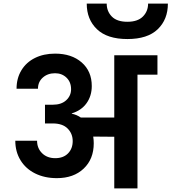

<svg xmlns="http://www.w3.org/2000/svg" viewBox="-20 -1047 953 1067"><path d="M913 -1027Q913 -939 856.5 -884.5Q800 -830 688 -830Q576 -830 519 -884.5Q462 -939 462 -1027H573Q573 -984 601.5 -955Q630 -926 688 -926Q745 -926 774 -955Q803 -984 803 -1027ZM855 -740V-632H744V0H615V-287L498 -288Q501 -269 501 -251Q501 -163 445 -110Q389 -57 296 -57Q228 -57 175.5 -83Q123 -109 94 -156.5Q65 -204 65 -265H186Q186 -223 214 -195.5Q242 -168 287 -168Q332 -168 358 -194.5Q384 -221 384 -263Q384 -304 356 -332.5Q328 -361 273 -361H230V-465H273Q321 -465 348 -490Q375 -515 375 -551Q375 -591 349.5 -615.5Q324 -640 286 -640Q245 -640 218 -616Q191 -592 191 -554H72Q72 -612 99 -656.5Q126 -701 174.5 -725Q223 -749 286 -749Q378 -749 434 -700Q490 -651 490 -569Q490 -514 461 -473.5Q432 -433 379 -417V-415Q405 -410 429 -394H615V-740Z"/></svg>

Font: Fz Poppins SemBd
Style: Regular
Weight: 600
Designer: Ninad Kale (Devanagari), Jonny Pinhorn (Latin)
Foundry: Indian Type Foundry
Version: Vit hóa bi Vntype.Com & FontZin.Com